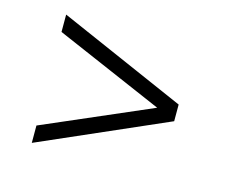

<svg xmlns="http://www.w3.org/2000/svg" viewBox="-65 -652 639 545"><g transform="rotate(15 255.0 -379.5)"><path d="M67.5 -191.5V-242.5L385.5 -380L67.5 -517.5V-568.5L442 -404.5V-355.5Z"/></g></svg>

Font: Encode Sans Condensed Light
Style: Regular
Weight: 300
Width: 3
Designer: Multiple Designers
Foundry: Impallari Type
Version: Version 3.000; ttfautohint (v1.8.3) -l 8 -r 50 -G 200 -x 14 